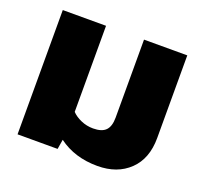

<svg xmlns="http://www.w3.org/2000/svg" viewBox="-101 -657 832 784"><g transform="rotate(20 315.5 -265.0)"><path d="M226 -42 219 0H45V-540H233V-166Q248 -150 273 -139Q298 -128 326 -128Q364 -128 381 -145.5Q398 -163 398 -201V-540H586V-181Q586 -91 533.5 -40.5Q481 10 395 10Q296 10 226 -42Z"/></g></svg>

Font: Kanit Bold
Style: Regular
Weight: 700
Designer: Katatrad Team
Foundry: CadsonDemak
Version: Version 1.000